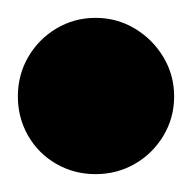

<svg xmlns="http://www.w3.org/2000/svg" viewBox="-57 -558 215 215"><path d="M-37 -450Q-37 -426 -25.5 -406Q-14 -386 6 -374.5Q26 -363 50 -363Q74 -363 94 -374.5Q114 -386 126 -406Q138 -426 138 -450Q138 -474 126 -494Q114 -514 94 -526Q74 -538 50 -538Q26 -538 6 -526Q-14 -514 -25.5 -494Q-37 -474 -37 -450Z"/></svg>

Font: Linefont
Style: Bold
Weight: 700
Monospace: yes
Version: Version 3.002;gftools[0.9.33]